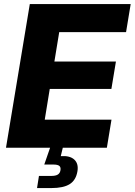

<svg xmlns="http://www.w3.org/2000/svg" viewBox="-20 -748 682 972"><path d="M10.3 0 130.9 -727.5H641.6L618.2 -585.4H279.8L255.4 -436.5H566.9L543.9 -297.9H231.9L206.5 -142.1H544.4L521 0ZM167.5 204.1 177.2 142.6H240.2Q261.7 142.6 272.7 135.7Q283.7 128.9 286.1 113.8Q288.6 98.6 280.3 91.8Q272 85 250 85H204.1L240.7 -20.5H301.8L297.9 0L287.6 42.5Q333.5 39.1 356 59.8Q378.4 80.6 372.1 118.7Q364.7 164.1 333 184.1Q301.3 204.1 239.7 204.1Z"/></svg>

Font: Inter 17pt ExtraBold
Style: Italic
Weight: 800
Italic angle: -9.3988°
Version: Version 4.001;git-66647c0bb